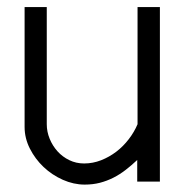

<svg xmlns="http://www.w3.org/2000/svg" viewBox="-20 -508 516 537"><path d="M427.2 0H363.8V-60.5Q347.7 -45.4 331.3 -32.7Q314.9 -20 297.1 -11Q279.3 -2 259.5 3.2Q239.7 8.3 216.8 8.3Q186 8.3 155.8 -5.1Q125.5 -18.6 101.8 -41Q78.1 -63.5 63.5 -92.5Q48.8 -121.6 48.8 -152.8V-488.3H110.8V-160.6Q110.8 -139.6 118.9 -119.9Q127 -100.1 140.9 -84.7Q154.8 -69.3 173.8 -60.1Q192.9 -50.8 215.3 -50.8Q239.7 -50.8 262.7 -59.8Q285.6 -68.8 305.2 -83.7Q324.7 -98.6 340.1 -118.7Q355.5 -138.7 364.7 -160.6V-488.3H427.2Z"/></svg>

Font: SengPathom
Style: Regular
Weight: 400
Designer: John M. Durdin
Foundry: Lao Script for Windows
Version: Version 1.300